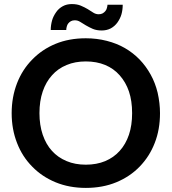

<svg xmlns="http://www.w3.org/2000/svg" viewBox="-20 -920 848 948"><path d="M770 -361.3Q770 -280.3 744.1 -214.4Q718.3 -147.5 669.4 -97.2Q621.6 -47.9 554.2 -20Q486.8 7.8 403.8 7.8Q321.8 7.8 254.4 -20Q187 -47.9 139.2 -97.2Q89.8 -147 64 -214.4Q37.6 -281.7 37.6 -361.3Q37.6 -440.4 64 -508.8Q90.3 -576.7 139.2 -626Q188 -676.3 254.4 -703.6Q320.8 -731 403.8 -731Q457.5 -731 507.3 -718.3Q557.1 -705.6 596.7 -682.6Q637.2 -659.2 669.4 -626Q701.2 -592.8 724.1 -551.3Q746.6 -510.7 758.3 -462.4Q770 -410.6 770 -361.3ZM632.3 -361.3Q632.3 -421.9 616.7 -468.3Q601.1 -514.2 570.8 -548.3Q541.5 -581.5 499.5 -599.1Q457 -616.7 403.8 -616.7Q350.6 -616.7 309.1 -599.1Q266.1 -581.5 236.8 -548.3Q207 -515.6 190.9 -468.3Q174.8 -420.9 174.8 -361.3Q174.8 -302.7 190.9 -254.9Q207.5 -206.5 236.8 -174.8Q265.6 -142.6 309.1 -124.5Q350.6 -106.9 403.8 -106.9Q457 -106.9 499.5 -124.5Q542 -142.6 570.8 -174.8Q600.6 -207.5 616.7 -254.9Q632.3 -301.3 632.3 -361.3ZM467.3 -849.6Q478.5 -849.6 486.8 -854Q494.6 -858.4 500.5 -865.7Q505.9 -872.1 507.8 -880.4Q510.7 -891.1 510.7 -896.5H585.9Q585.9 -871.1 579.6 -849.1Q573.7 -828.6 559.6 -808.6Q546.4 -790.5 526.9 -779.8Q506.8 -769.5 482.4 -769.5Q457 -769.5 438.5 -777.3Q421.4 -784.7 403.8 -794.9Q394.5 -799.8 376 -812Q363.8 -819.8 349.6 -819.8Q337.9 -819.8 330.1 -815.4Q322.3 -811 316.9 -804.2Q312 -798.3 309.6 -788.6Q307.1 -779.8 307.1 -772H230.5Q230.5 -795.4 237.3 -819.8Q243.2 -840.3 257.8 -860.8Q270 -878.4 290.5 -889.6Q309.6 -899.9 334.5 -899.9Q360.4 -899.9 378.9 -892.1Q398.4 -883.8 413.1 -875Q418.5 -871.6 427.7 -865.7Q437 -859.9 440.9 -857.4Q453.1 -849.6 467.3 -849.6Z"/></svg>

Font: Lato-SemiBold
Style: Bold
Weight: 500
Designer: Lukasz Dziedzic with Adam Twardoch and Botio Nikoltchev
Foundry: tyPoland Lukasz Dziedzic
Version: ""